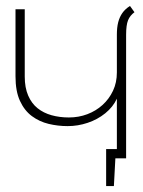

<svg xmlns="http://www.w3.org/2000/svg" viewBox="-20 -531 481 644"><path d="M336 -31V93H362L367 0H388V-31ZM372 0H403V-414Q403 -447 409.5 -463Q416 -479 431 -490L416 -511Q400 -501 390.5 -487.5Q381 -474 376.5 -456.5Q372 -439 372 -415V-288Q372 -254 359 -226.5Q346 -199 324 -179Q302 -159 273 -148Q244 -137 211 -137Q180 -137 153 -144.5Q126 -152 106 -168Q86 -184 74.5 -210.5Q63 -237 63 -274V-500H32V-275Q32 -225 47 -192.5Q62 -160 87 -141.5Q112 -123 143 -115.5Q174 -108 207 -108Q241 -108 274 -119Q307 -130 333 -151Q359 -172 372 -200Z"/></svg>

Font: Advent Pro ExtraLight
Style: Regular
Weight: 250
Version: Version 3.000